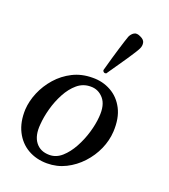

<svg xmlns="http://www.w3.org/2000/svg" viewBox="-145 -893 889 1009"><g transform="rotate(20 300.0 -388.5)"><path d="M234 12Q174 12 127 -15Q80 -42 54 -93.5Q28 -145 31 -216Q34 -264 54.5 -312.5Q75 -361 111 -402Q147 -443 196.5 -468Q246 -493 307 -493Q363 -494 410 -468Q457 -442 483.5 -391Q510 -340 506 -264Q503 -213 481.5 -164.5Q460 -116 423 -76Q386 -36 338 -12Q290 12 234 12ZM231 -34Q269 -34 300 -61.5Q331 -89 354.5 -132Q378 -175 392 -222.5Q406 -270 409 -311Q415 -379 385.5 -413Q356 -447 313 -446Q271 -446 239 -419Q207 -392 184 -349Q161 -306 148 -258.5Q135 -211 132 -169Q126 -105 153 -69.5Q180 -34 231 -34ZM366 -539Q359 -536 353 -539.5Q347 -543 346 -550Q347 -553 352.5 -573Q358 -593 366 -621.5Q374 -650 383 -679Q392 -708 399 -730.5Q406 -753 409 -760Q417 -777 431 -785.5Q445 -794 467 -783Q490 -773 493 -756Q496 -739 488 -723Q485 -716 472.5 -696Q460 -676 443 -651Q426 -626 409 -601.5Q392 -577 380 -559.5Q368 -542 366 -539Z"/></g></svg>

Font: Zen Old Mincho Medium
Style: Regular
Weight: 500
Designer: Yoshimichi Ohira
Foundry: Positype
Version: Version 1.500